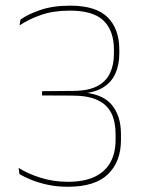

<svg xmlns="http://www.w3.org/2000/svg" viewBox="-20 -668 516 696"><path d="M226 9Q186 9 151.8 1.5Q117.5 -6 91.8 -16.8Q66 -27.5 50.5 -37L47.5 -59.5Q79 -39 126 -24Q173 -9 226 -9Q285.5 -9 323.8 -27.5Q362 -46 380.5 -80Q399 -114 399 -161V-181.5Q399 -227 383.5 -258Q368 -289 333.5 -305.2Q299 -321.5 242 -321.5L132.5 -322V-337.5L246 -338.5Q301 -339 333 -356Q365 -373 379 -403.2Q393 -433.5 393 -473V-488Q393 -556.5 355.5 -593Q318 -629.5 233.5 -629.5Q173.5 -629.5 128.5 -613.8Q83.5 -598 51 -576L54 -596.5Q79 -615.5 125.2 -631.5Q171.5 -647.5 234 -647.5Q328 -647.5 370.2 -605.2Q412.5 -563 412.5 -488V-473.5Q412.5 -433 398 -400.8Q383.5 -368.5 350.8 -349.2Q318 -330 264 -328.5L261 -330.5L263 -334Q346.5 -331.5 382.5 -291Q418.5 -250.5 418.5 -182V-160.5Q418.5 -82.5 371.8 -36.8Q325 9 226 9Z"/></svg>

Font: Anek Malayalam Thin
Style: Regular
Weight: 250
Version: Version 1.003